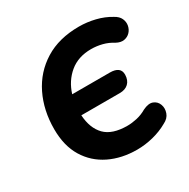

<svg xmlns="http://www.w3.org/2000/svg" viewBox="-163 -866 1013 1028"><g transform="rotate(-30 343.5 -352.5)"><path d="M398 11Q303 11 228 -25.5Q153 -62 110 -132.5Q67 -203 67 -306Q67 -422 112.5 -515Q158 -608 245 -662Q332 -716 456 -716Q505 -716 554.5 -704Q604 -692 645 -667Q671 -653 680.5 -632Q690 -611 686 -589.5Q682 -568 667.5 -552.5Q653 -537 631 -533Q609 -529 583 -543Q553 -562 519.5 -570.5Q486 -579 452 -579Q372 -579 319 -535Q266 -491 244 -420H476Q543 -420 542 -369Q541 -335 521.5 -316.5Q502 -298 468 -298H230Q235 -216 279 -171Q323 -126 417 -126Q444 -126 475.5 -133Q507 -140 536 -157Q573 -175 597 -165.5Q621 -156 630 -131.5Q639 -107 629.5 -80Q620 -53 589 -38Q547 -14 497 -1.5Q447 11 398 11Z"/></g></svg>

Font: Nunito ExtraBold
Style: Italic
Weight: 800
Italic angle: -9°
Designer: Vernon Adams
Foundry: Vernon Adams
Version: Version 3.601; ttfautohint (v1.8.2.53-6de2)